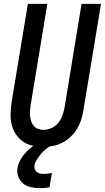

<svg xmlns="http://www.w3.org/2000/svg" viewBox="-20 -755 545 998"><path d="M205 8Q176 8 148.5 2Q121 -4 99 -19.5Q77 -35 62 -58Q47 -81 40.5 -108Q34 -135 35 -164Q36 -193 40 -222L125 -735H226L139 -207Q137 -193 136 -178.5Q135 -164 136.5 -150Q138 -136 142.5 -123Q147 -110 156 -100Q165 -90 178 -85Q191 -80 206 -80Q226 -80 246.5 -89Q267 -98 281.5 -115Q296 -132 303.5 -152.5Q311 -173 315 -193L404 -735H505L413 -179Q409 -154 401 -130Q393 -106 379.5 -84Q366 -62 346.5 -43.5Q327 -25 303.5 -13Q280 -1 255 3.5Q230 8 205 8ZM188 223Q164 223 141 218Q118 213 101 199.5Q84 186 75.5 164Q67 142 71 118Q74 99 83.5 80.5Q93 62 106.5 46Q120 30 136 16.5Q152 3 170 -8H251L250 0Q233 8 219 19.5Q205 31 193.5 44.5Q182 58 172 73.5Q162 89 159 105Q158 115 161 124Q164 133 171.5 139Q179 145 188 147Q197 149 207 149Q218 149 228.5 147.5Q239 146 250 144L237 219Q225 221 212.5 222Q200 223 188 223Z"/></svg>

Font: Iosevka Semibold
Style: Italic
Weight: 600
Italic angle: -9°
Monospace: yes
Designer: Belleve Invis
Foundry: Belleve Invis
Version: Version 32.5.0; ttfautohint (v1.8.4)